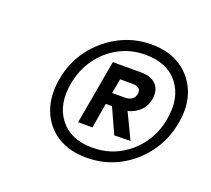

<svg xmlns="http://www.w3.org/2000/svg" viewBox="-80 -812 663 604"><g transform="rotate(20 252.0 -509.5)"><path d="M261 -307Q203 -307 162.5 -333Q122 -359 104.5 -405Q87 -451 97 -509Q107 -568 141 -613.5Q175 -659 225 -685.5Q275 -712 333 -712Q392 -712 432 -685.5Q472 -659 490 -613.5Q508 -568 497 -509Q487 -451 453 -405Q419 -359 369.5 -333Q320 -307 261 -307ZM320 -403 275 -502H327L374 -404ZM268 -343Q317 -343 357 -364.5Q397 -386 424 -423.5Q451 -461 459 -509Q472 -582 436 -628.5Q400 -675 326 -675Q278 -675 238 -653.5Q198 -632 171.5 -595Q145 -558 136 -509Q123 -436 159 -389.5Q195 -343 268 -343ZM199 -403 237 -618H332Q365 -618 382 -600.5Q399 -583 394 -552Q389 -522 365.5 -504.5Q342 -487 310 -487H261L247 -403ZM268 -526H311Q324 -526 333.5 -532Q343 -538 345 -551Q347 -563 340 -569Q333 -575 320 -575H277Z"/></g></svg>

Font: DM Sans 17pt
Style: Italic
Weight: 400
Italic angle: -10°
Version: Version 4.004;gftools[0.9.30]